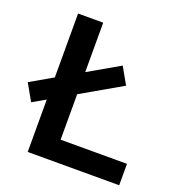

<svg xmlns="http://www.w3.org/2000/svg" viewBox="-165 -812 855 919"><g transform="rotate(20 262.5 -352.5)"><path d="M77 0V-705H205V-109H543V0ZM11 -229 -37 -314 363 -544 411 -459Z"/></g></svg>

Font: Nunito Sans
Style: Bold
Weight: 700
Designer: Vernon Adams
Foundry: Vernon Adams
Version: Version 3.101; ttfautohint (v1.8.4.7-5d5b);gftools[0.9.27]